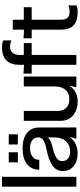

<svg xmlns="http://www.w3.org/2000/svg" viewBox="536 -1312 789 1900"><g transform="rotate(-90 930.0 -361.5)"><path d="M131 -736V0H33V-736Z M188 -135Q188 -197 241.5 -235.5Q295 -274 396 -294Q459 -306 490 -324.5Q521 -343 521 -376Q521 -415 493 -436.5Q465 -458 415 -458Q361 -458 330 -434Q299 -410 299 -367H201Q201 -445 256.5 -488.5Q312 -532 412 -532Q510 -532 564.5 -488.5Q619 -445 619 -367V0H508L525 -65H522Q500 -30 457.5 -8.5Q415 13 366 13Q284 13 236 -27Q188 -67 188 -135ZM379 -61Q443 -61 481.5 -102Q520 -143 520 -211V-281Q503 -264 477 -252.5Q451 -241 407 -231Q347 -217 316.5 -195.5Q286 -174 286 -141Q286 -105 311.5 -83Q337 -61 379 -61ZM374 -669V-579H274V-669ZM451 -669H551V-579H451Z M685 -155V-520H783V-180Q783 -130 814 -99.5Q845 -69 897 -69Q957 -69 991 -107Q1025 -145 1025 -212V-520H1123V0H1018L1031 -66H1028Q1009 -30 968 -8.5Q927 13 879 13Q791 13 738 -33Q685 -79 685 -155Z M1415 -736Q1452 -736 1481 -723V-642Q1450 -656 1421 -656Q1380 -656 1358.5 -632Q1337 -608 1337 -561V-520H1454V-442H1337V0H1239V-442H1152V-523L1239 -518V-565Q1239 -650 1283.5 -693Q1328 -736 1415 -736Z M1587 -442H1501V-523L1587 -518V-629H1685V-520H1809V-442H1685V-156Q1685 -110 1703.5 -88.5Q1722 -67 1763 -67Q1803 -67 1827 -79V2Q1800 13 1761 13Q1673 13 1630 -26.5Q1587 -66 1587 -150Z"/></g></svg>

Font: Non Bureau
Style: Regular
Weight: 400
Designer: Jona Saucedo
Foundry: Non Foundry
Version: Version 1.000; ttfautohint (v1.8.4)